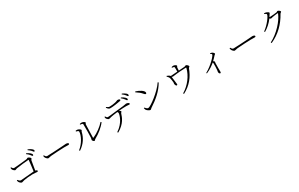

<svg xmlns="http://www.w3.org/2000/svg" viewBox="350 -3005 8201 5264"><g transform="rotate(-30 4450.0 -372.5)"><path d="M812 -602C832 -578 845 -553 859 -553C872 -553 880 -561 880 -577C880 -596 870 -614 844 -637C820 -660 784 -684 734 -705L720 -687C763 -658 791 -628 812 -602ZM903 -682C925 -658 934 -632 951 -632C964 -632 972 -640 972 -656C972 -676 961 -695 933 -718C910 -738 873 -758 823 -778L810 -760C855 -730 879 -707 903 -682ZM140 -183C142 -171 150 -144 158 -129C171 -106 214 -68 238 -68C259 -68 270 -82 324 -92C385 -103 508 -118 590 -118C664 -118 705 -109 734 -109C761 -109 771 -114 771 -129C771 -147 744 -164 714 -169C734 -289 755 -421 763 -462C769 -487 792 -496 792 -515C792 -535 734 -579 710 -579C693 -579 686 -561 652 -557C590 -549 301 -520 252 -520C217 -520 200 -555 183 -579L162 -571C163 -557 167 -532 171 -521C179 -499 224 -452 250 -452C266 -452 287 -469 307 -473C379 -487 652 -517 695 -517C702 -517 705 -514 704 -507C700 -449 680 -292 664 -170C556 -163 281 -134 245 -134C207 -134 181 -169 160 -194Z M1125 -415 1104 -408C1106 -390 1108 -375 1115 -357C1128 -326 1171 -281 1197 -281C1224 -281 1235 -293 1289 -300C1363 -308 1656 -324 1717 -324C1776 -324 1811 -322 1844 -322C1876 -322 1884 -333 1884 -348C1884 -372 1840 -385 1806 -385C1780 -385 1756 -380 1689 -376C1647 -373 1286 -350 1200 -350C1161 -350 1145 -382 1125 -415Z M2409 -664 2411 -642C2463 -639 2490 -632 2491 -608C2497 -512 2490 -239 2486 -181C2483 -141 2472 -137 2472 -120C2472 -103 2508 -60 2527 -60C2545 -60 2556 -87 2580 -100C2720 -177 2866 -291 2953 -410L2931 -429C2842 -327 2702 -218 2550 -153C2542 -150 2536 -152 2536 -165C2536 -241 2545 -527 2548 -570C2551 -599 2570 -599 2570 -620C2570 -642 2509 -674 2471 -674C2450 -674 2434 -672 2409 -664ZM2217 -537C2239 -533 2293 -522 2293 -492C2293 -377 2191 -170 2030 -48L2049 -26C2224 -141 2314 -298 2347 -448C2352 -473 2370 -477 2370 -497C2370 -525 2303 -560 2271 -564C2251 -566 2230 -562 2217 -559Z M3822 -627C3843 -601 3852 -578 3867 -577C3880 -576 3889 -585 3889 -599C3890 -620 3880 -637 3856 -661C3833 -685 3797 -709 3750 -731L3734 -714C3776 -683 3801 -653 3822 -627ZM3899 -713C3920 -688 3929 -664 3946 -663C3959 -662 3967 -670 3967 -686C3967 -706 3958 -726 3931 -748C3907 -768 3873 -790 3825 -811L3810 -793C3853 -764 3876 -739 3899 -713ZM3661 -656C3693 -661 3704 -670 3704 -683C3704 -704 3673 -718 3635 -718C3613 -718 3600 -701 3539 -688C3487 -677 3419 -667 3361 -667C3328 -667 3304 -679 3267 -708L3251 -694C3283 -646 3311 -619 3359 -619C3448 -619 3584 -643 3661 -656ZM3207 66C3451 -74 3506 -244 3538 -347C3546 -373 3570 -376 3570 -394C3570 -409 3547 -426 3522 -441C3618 -449 3708 -452 3752 -452C3799 -452 3834 -446 3849 -446C3870 -446 3875 -455 3875 -468C3875 -494 3819 -514 3784 -514C3767 -514 3753 -503 3682 -496C3487 -480 3242 -443 3173 -443C3149 -443 3129 -471 3111 -499L3093 -491C3094 -471 3095 -457 3100 -446C3110 -419 3154 -381 3175 -382C3196 -383 3221 -393 3251 -401C3280 -408 3377 -424 3464 -434C3478 -419 3484 -407 3484 -392C3484 -344 3432 -114 3186 44Z M4174 -678 4161 -656C4247 -601 4288 -567 4337 -510C4363 -481 4374 -471 4387 -471C4403 -471 4414 -482 4414 -502C4414 -573 4283 -643 4174 -678ZM4830 -586C4688 -368 4328 -104 4258 -104C4227 -104 4195 -135 4164 -171L4148 -160C4150 -147 4159 -116 4168 -101C4188 -72 4247 -28 4281 -28C4301 -28 4313 -52 4329 -62C4545 -202 4733 -358 4854 -570Z M5370 -735C5390 -733 5413 -731 5425 -726C5441 -721 5442 -716 5443 -695L5444 -571C5371 -566 5284 -558 5229 -556C5225 -564 5217 -572 5202 -582C5182 -596 5159 -605 5132 -617L5120 -600C5147 -572 5176 -545 5184 -507C5191 -477 5204 -402 5205 -370C5204 -353 5199 -335 5200 -323C5201 -296 5220 -248 5245 -250C5258 -251 5268 -260 5267 -279C5267 -294 5241 -490 5237 -527C5251 -517 5262 -513 5275 -513C5311 -513 5416 -540 5697 -548C5710 -548 5712 -546 5709 -532C5657 -315 5492 -98 5282 26L5299 49C5537 -74 5680 -257 5767 -492C5773 -509 5804 -520 5804 -536C5804 -557 5757 -606 5729 -606C5714 -606 5698 -590 5681 -588C5639 -584 5560 -579 5493 -575C5494 -603 5496 -639 5498 -661C5499 -691 5520 -698 5520 -716C5520 -735 5465 -768 5427 -768C5408 -768 5391 -763 5369 -756Z M6465 -542C6487 -532 6509 -517 6509 -501C6509 -464 6331 -264 6111 -142L6123 -123C6254 -177 6361 -259 6409 -302C6415 -291 6417 -282 6418 -269C6420 -235 6417 -112 6411 -59C6409 -33 6402 -18 6402 -5C6402 22 6416 58 6442 58C6459 58 6466 49 6466 20C6466 -25 6462 -140 6467 -251C6468 -270 6474 -280 6474 -290C6474 -301 6457 -314 6437 -328C6487 -375 6522 -416 6551 -447C6572 -469 6585 -468 6585 -484C6585 -504 6549 -538 6519 -549C6502 -555 6487 -555 6470 -556Z M7025 -415 7004 -408C7006 -390 7008 -375 7015 -357C7028 -326 7071 -281 7097 -281C7124 -281 7135 -293 7189 -300C7263 -308 7556 -324 7617 -324C7676 -324 7711 -322 7744 -322C7776 -322 7784 -333 7784 -348C7784 -372 7740 -385 7706 -385C7680 -385 7656 -380 7589 -376C7547 -373 7186 -350 7100 -350C7061 -350 7045 -382 7025 -415Z M8061 19 8077 43C8349 -75 8551 -282 8686 -529C8700 -554 8731 -560 8731 -577C8731 -601 8677 -639 8654 -639C8638 -639 8634 -623 8605 -618C8578 -614 8454 -600 8402 -600L8379 -602L8412 -655C8427 -680 8441 -691 8441 -707C8441 -724 8394 -751 8361 -761C8340 -766 8320 -767 8303 -767L8297 -747C8332 -733 8360 -719 8360 -702C8360 -645 8208 -440 8054 -333L8070 -311C8184 -377 8280 -465 8357 -570C8373 -557 8389 -547 8400 -547C8413 -547 8434 -555 8455 -560C8493 -567 8602 -583 8624 -583C8633 -583 8636 -580 8632 -568C8555 -373 8319 -113 8061 19Z"/></g></svg>

Font: Noto Serif CJK SC Light
Style: Regular
Weight: 300
Designer: Ryoko NISHIZUKA 西塚涼子 (kana & ideographs); Frank Grießhammer (Latin, Greek & Cyrillic); Wenlong ZHANG 张文龙 (bopomofo); San
Foundry: Adobe
Version: Version 2.001;hotconv 1.1.0;makeotfexe 2.6.0